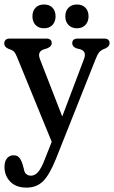

<svg xmlns="http://www.w3.org/2000/svg" viewBox="-24 -610 520 876"><path d="M181.5 114 212 37 54 -349Q46.5 -367.5 39.8 -374.5Q33 -381.5 13 -388Q-4.5 -396.5 -4.5 -410.5Q-4.5 -434 20.5 -434H188Q212 -434 212 -412.5Q212 -398.5 191.5 -389.5L175.5 -384.5Q145 -374.5 158.5 -339.5L260 -78.5L359.5 -341.5Q372 -375 343 -385L324.5 -389.5Q305.5 -397.5 305.5 -412.5Q305.5 -434 331.5 -434H451Q476 -434 476 -412.5Q476 -399 458 -389.5Q438.5 -382.5 430 -373.2Q421.5 -364 412.5 -341L231 115.5Q201 189.5 171.5 217.8Q142 246 97 246Q49 246 22.8 218.8Q-3.5 191.5 -3.5 151.5Q-3.5 127 7.5 112.8Q18.5 98.5 38.5 98.5Q53 98.5 62.2 107.5Q71.5 116.5 79 139.5L84 157.5Q87 177 95.8 184.2Q104.5 191.5 117.5 191.5Q135 191.5 150 174.5Q165 157.5 181.5 114ZM177 -481Q152.5 -481 138.2 -496Q124 -511 124 -535.5Q124 -560 138.2 -574.8Q152.5 -589.5 177 -589.5Q201.5 -589.5 215.5 -574.8Q229.5 -560 229.5 -535.5Q229.5 -511.5 215.5 -496.2Q201.5 -481 177 -481ZM327 -481Q303 -481 288.5 -496Q274 -511 274 -535.5Q274 -560 288.5 -574.8Q303 -589.5 327 -589.5Q351.5 -589.5 365.8 -574.8Q380 -560 380 -535.5Q380 -511.5 365.8 -496.2Q351.5 -481 327 -481Z"/></svg>

Font: Fraunces 144pt SuperSoft
Style: Regular
Weight: 400
Version: Version 1.000;[b76b70a41]